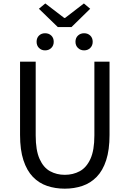

<svg xmlns="http://www.w3.org/2000/svg" viewBox="-20 -1096 761 1129"><path d="M360.8 13.4Q304.7 13.4 256.8 -2.9Q208.8 -19.2 173.2 -56.1Q137.7 -93 117.8 -153.8Q97.9 -214.5 97.9 -302.4V-733.4H189.9V-299.9Q189.9 -212.2 212.7 -161.4Q235.5 -110.5 274.3 -89.3Q313.1 -68 360.8 -68Q409.8 -68 449 -89.3Q488.3 -110.5 511.7 -161.4Q535 -212.2 535 -299.9V-733.4H624.1V-302.4Q624.1 -214.5 604.3 -153.8Q584.6 -93 548.6 -56.1Q512.7 -19.2 464.6 -2.9Q416.5 13.4 360.8 13.4ZM319.9 -936.9 208.7 -1044.5 246.4 -1075.7 357.7 -990.5H362.7L473.3 -1075.7L510.4 -1044.5L400.4 -936.9ZM245.1 -799.8Q223.4 -799.8 209.3 -814Q195.2 -828.2 195.2 -850.3Q195.2 -873.1 209.3 -886.8Q223.4 -900.5 245.1 -900.5Q267.3 -900.5 281.6 -886.8Q295.9 -873.1 295.9 -850.3Q295.9 -828.2 281.6 -814Q267.3 -799.8 245.1 -799.8ZM474.6 -799.8Q453 -799.8 438.4 -814Q423.8 -828.2 423.8 -850.3Q423.8 -873.1 438.4 -886.8Q453 -900.5 474.6 -900.5Q496.3 -900.5 510.7 -886.8Q525.1 -873.1 525.1 -850.3Q525.1 -828.2 510.7 -814Q496.3 -799.8 474.6 -799.8Z"/></svg>

Font: Noto Sans TC Thin
Style: Regular
Weight: 100
Designer: Ryoko NISHIZUKA 西塚涼子 (kana, bopomofo & ideographs); Paul D. Hunt (Latin, Greek & Cyrillic); Sandoll Communications 산돌커뮤니
Foundry: Adobe
Version: Version 2.004-H2;hotconv 1.0.118;makeotfexe 2.5.65603